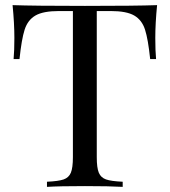

<svg xmlns="http://www.w3.org/2000/svg" viewBox="-20 -728 661 748"><path d="M585 -580Q585 -530 588 -498H565Q557 -575 545 -612.5Q533 -650 503 -667.5Q473 -685 411 -685H357V-116Q357 -74 365 -55Q373 -36 393 -29Q413 -22 458 -20V0Q406 -3 311 -3Q211 -3 163 0V-20Q208 -22 228 -29Q248 -36 256 -55Q264 -74 264 -116V-685H210Q148 -685 118 -667.5Q88 -650 76 -612.5Q64 -575 56 -498H33Q36 -530 36 -580Q36 -637 29 -708Q112 -705 311 -705Q509 -705 592 -708Q585 -637 585 -580Z"/></svg>

Font: Playfair Display SC
Style: Regular
Weight: 400
Designer: Claus Eggers Sørensen
Foundry: Claus Eggers Sørensen
Version: Version 1.200; ttfautohint (v1.6)